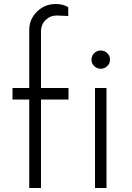

<svg xmlns="http://www.w3.org/2000/svg" viewBox="-20 -940 661 960"><path d="M185 -782.5V-500H322.5V-442.5H185V0H126.2V-442.5H42.5V-500H126.2V-790Q126.2 -843.8 165 -881.9Q203.8 -920 258.8 -920Q296.2 -920 321.2 -903.8V-860L265 -862.5Q231.2 -862.5 208.1 -840Q185 -817.5 185 -782.5ZM530 -641.2Q530 -622.5 516.2 -609.4Q502.5 -596.2 483.8 -596.2Q465 -596.2 451.2 -609.4Q437.5 -622.5 437.5 -641.2Q437.5 -661.2 451.2 -674.4Q465 -687.5 483.8 -687.5Q502.5 -687.5 516.2 -674.4Q530 -661.2 530 -641.2ZM455 0V-500H512.5V0Z"/></svg>

Font: Now Light
Style: Regular
Weight: 300
Designer: Alfredo Marco Pradil
Foundry: Alfredo Marco Pradil
Version: Version 1.002;PS 001.002;hotconv 1.0.88;makeotf.lib2.5.64775